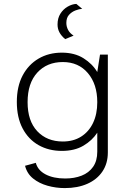

<svg xmlns="http://www.w3.org/2000/svg" viewBox="-20 -775 672 981"><path d="M313 -575Q293 -592 283.5 -610Q274 -628 274 -650Q274 -682 288.5 -705Q303 -728 325.5 -741Q348 -754 370 -755L400 -730Q384 -729 365 -721.5Q346 -714 332.5 -699Q319 -684 319 -658Q319 -639 328 -622Q337 -605 356 -593ZM311 186Q266 186 223 174Q180 162 149 137Q118 112 108 72L163 57Q173 95 213 116Q253 137 313 137Q360 137 397 122.5Q434 108 455.5 77.5Q477 47 477 0V-97Q451 -57 406 -30.5Q361 -4 296 -4Q229 -4 177 -33.5Q125 -63 95.5 -119Q66 -175 66 -254Q66 -333 95.5 -389Q125 -445 177 -475.5Q229 -506 296 -506Q361 -506 406.5 -477.5Q452 -449 477 -407L491 -496H531V4Q531 60 503.5 101Q476 142 426.5 164Q377 186 311 186ZM301 -52Q355 -52 394.5 -77Q434 -102 455.5 -147Q477 -192 477 -253Q477 -345 429 -401.5Q381 -458 301 -458Q220 -458 170.5 -404Q121 -350 121 -253Q121 -157 170.5 -104.5Q220 -52 301 -52Z"/></svg>

Font: Atkinson Hyperlegible Mono ExtraLight
Style: Regular
Weight: 200
Monospace: yes
Designer: Elliott Scott, Megan Eiswerth, Linus Boman, Theodore Petrosky, Letters from Sweden
Foundry: Applied Design Works, Letters from Sweden
Version: Version 2.001